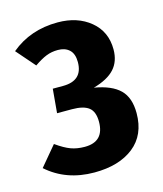

<svg xmlns="http://www.w3.org/2000/svg" viewBox="-90 -614 591 697"><g transform="rotate(-15 205.5 -265.5)"><path d="M362 -399Q362 -354 336.5 -326Q311 -298 257 -283Q322 -272 352.5 -242Q383 -212 383 -154Q383 -72 328 -28.5Q273 15 180 15Q74 15 2 -49L64 -123Q95 -101 118 -92.5Q141 -84 170 -84Q243 -84 243 -159Q243 -197 223 -212.5Q203 -228 160 -228H104L112 -318H150Q225 -318 225 -388Q225 -419 209 -434Q193 -449 166 -449Q142 -449 122 -441Q102 -433 76 -415L15 -485Q88 -546 191 -546Q265 -546 313.5 -506Q362 -466 362 -399Z"/></g></svg>

Font: Fira Sans Compressed SemiBold
Style: Regular
Weight: 600
Width: 1
Designer: bBox Type GmbH & Carrois Corporate GbR & Edenspiekermann AG
Foundry: bBox Type GmbH & Carrois Corporate GbR & Edenspiekermann AG
Version: Version 4.301